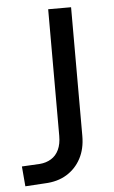

<svg xmlns="http://www.w3.org/2000/svg" viewBox="-52 -741 466 785"><g transform="rotate(-5 181.0 -348.5)"><path d="M20 8 13 -74 87 -78Q113 -80 133.5 -92.5Q154 -105 165 -128.5Q176 -152 176 -185V-705H270V-177Q270 -124 249 -84.5Q228 -45 190.5 -22Q153 1 101 3Z"/></g></svg>

Font: Nunito Sans 7pt Condensed Medium
Style: Regular
Weight: 500
Width: 3
Designer: Vernon Adams
Foundry: Vernon Adams
Version: Version 3.101;gftools[0.9.27]